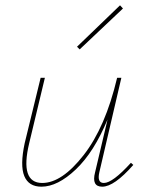

<svg xmlns="http://www.w3.org/2000/svg" viewBox="-20 -700 551 723"><path d="M443 -668 280 -514 270 -524 432 -680ZM473 -87 482 -79Q410 3 365 3Q324 3 338 -51L385 -250Q334 -127 265.5 -62Q197 3 136 3Q88 3 71.5 -37Q55 -77 73 -161L133 -407H149L90 -161Q54 -11 139 -11Q213 -11 295 -116Q377 -221 421 -407H437L354 -51Q345 -11 371 -11Q404 -11 473 -87Z"/></svg>

Font: EauTestInfant Thin
Style: Italic
Weight: 250
Italic angle: -12°
Designer: Christian Thalmann (Catharsis Fonts)
Version: Version 0.001;PS 000.001;hotconv 1.0.88;makeotf.lib2.5.64775